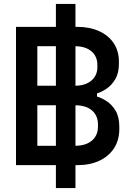

<svg xmlns="http://www.w3.org/2000/svg" viewBox="-20 -836 660 972"><path d="M61 0V-700H371Q434 -700 481.5 -678.5Q529 -657 555.5 -617.5Q582 -578 582 -524V-514Q582 -466 563.5 -435Q545 -404 519.5 -387Q494 -370 471 -363V-347Q494 -341 520.5 -323.5Q547 -306 565.5 -275Q584 -244 584 -194V-184Q584 -126 557 -85Q530 -44 482.5 -22Q435 0 373 0ZM169 -98H360Q414 -98 445 -124Q476 -150 476 -196V-205Q476 -251 445.5 -277Q415 -303 360 -303H169ZM169 -402H360Q411 -402 442 -427.5Q473 -453 473 -497V-507Q473 -551 442.5 -576.5Q412 -602 360 -602H169ZM362 116H263V-816H362Z"/></svg>

Font: Space Grotesk Frontify Medium
Style: Regular
Weight: 500
Designer: Florian Karsten
Version: Version 2.000